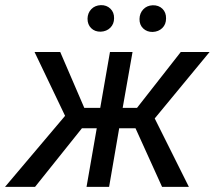

<svg xmlns="http://www.w3.org/2000/svg" viewBox="-64 -732 841 752"><path d="M0 0ZM466.8 -229.5H402.8L363.3 0H274.9L314.9 -229.5H256.8L73.2 0H-44.4L190.9 -278.3L71.3 -528.3H171.9L266.1 -309.6H328.6L366.7 -528.3H455.1L416.5 -309.6H472.7L644 -528.3H756.8L542 -268.1L675.8 0H570.8ZM278.8 -658.7Q279.3 -681.2 293.5 -696Q307.6 -710.9 331.1 -711.9Q353.5 -712.4 368.4 -698Q383.3 -683.6 382.8 -660.6Q382.8 -638.2 368.2 -623.5Q353.5 -608.9 330.6 -607.9Q307.6 -607.4 293.2 -621.6Q278.8 -635.7 278.8 -658.7ZM482.4 -657.7Q482.9 -680.2 497.1 -695.3Q511.2 -710.4 534.2 -711.4Q557.6 -711.9 572.3 -697.5Q586.9 -683.1 586.4 -659.7Q586.4 -636.7 571.8 -622.3Q557.1 -607.9 534.2 -606.9Q511.7 -606.4 496.8 -620.6Q481.9 -634.8 482.4 -657.7Z"/></svg>

Font: Roboto
Style: Italic
Weight: 400
Italic angle: -12°
Designer: Google
Version: Version 2.134; 2016; ttfautohint (v1.6)